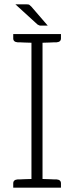

<svg xmlns="http://www.w3.org/2000/svg" viewBox="-20 -865 346 885"><path d="M241 -670C254 -671 261 -677 261 -688V-708H177H125H41V-688C41 -677 48 -671 61 -670H70C75 -670 82 -669 92 -669C102 -669 113 -668 125 -668V-40C113 -40 102 -39 92 -39C82 -39 75 -38 70 -38H61C48 -37 41 -31 41 -20V0H125H176H261V-20C261 -31 254 -37 241 -38H231C226 -38 219 -39 209 -39C199 -39 188 -40 176 -40V-668C188 -668 199 -669 209 -669C219 -669 226 -670 231 -670ZM99 -845H51L153 -752C156 -750 158 -749 161 -748C163 -747 166 -747 170 -747H200L124 -835C120 -839 117 -841 115 -843C111 -845 106 -845 99 -845Z"/></svg>

Font: SVN-Aleo
Style: Light
Weight: 300
Designer: Alessio Laiso
Version: Version 1.2.2